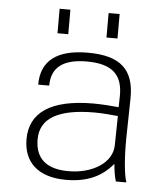

<svg xmlns="http://www.w3.org/2000/svg" viewBox="-51 -725 668 781"><g transform="rotate(5 283.5 -334.5)"><path d="M433 -148C433 -76 354 -25 254 -25C164 -25 118 -65 118 -143C118 -231 194 -272 340 -272C367 -272 401 -269 435 -266ZM73 -140C73 -47 132 11 247 11C333 11 392 -16 438 -71C440 -46 443 -24 450 0H493C483 -29 476 -93 477 -182L480 -341C482 -461 423 -512 291 -512C164 -512 101 -462 101 -365H146C146 -439 193 -476 290 -476C392 -476 437 -436 436 -349L435 -302C407 -305 364 -308 332 -308C158 -308 73 -249 73 -140ZM205 -580V-680H161V-580ZM406 -580V-680H361V-580Z"/></g></svg>

Font: Perun ExtraLight
Style: Regular
Weight: 200
Foundry: Copyright (c) Stefan Peev, Context Ltd, 2016
Version: Version 1.089